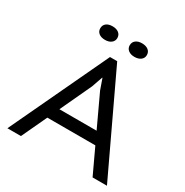

<svg xmlns="http://www.w3.org/2000/svg" viewBox="-188 -989 1098 1141"><g transform="rotate(30 361.0 -418.5)"><path d="M19.5 0ZM19.5 0 335.9 -671.4H385.3L702.6 0H604L522.9 -173.3H193.4L112.3 0ZM384.3 -469.7 358.9 -542H356.9L331.1 -467.8L230.5 -252.4H485.8ZM200.2 -790.5Q200.2 -812.5 215.8 -825Q231.4 -837.4 258.8 -837.4Q285.2 -837.4 301.3 -825Q317.4 -812.5 317.4 -790.5Q317.4 -770 301.3 -757.3Q285.2 -744.6 258.8 -744.6Q231.4 -744.6 215.8 -757.3Q200.2 -770 200.2 -790.5ZM402.3 -790.5Q402.3 -812.5 418.2 -825Q434.1 -837.4 460.4 -837.4Q487.3 -837.4 503.7 -825Q520 -812.5 520 -790.5Q520 -770 503.7 -757.3Q487.3 -744.6 460.4 -744.6Q434.1 -744.6 418.2 -757.3Q402.3 -770 402.3 -790.5Z"/></g></svg>

Font: PT Astra Sans
Style: Regular
Weight: 400
Designer: A.Korolkova, I. Chaeva
Foundry: ParaType Ltd
Version: Version 1.001; ttfautohint (v1.6)